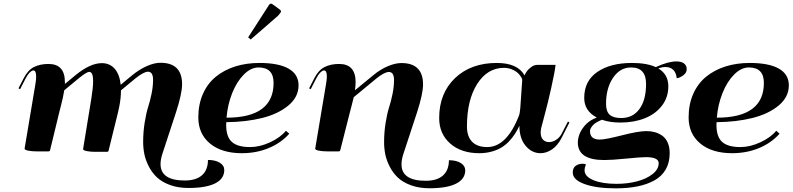

<svg xmlns="http://www.w3.org/2000/svg" viewBox="-20 -820 4293 1040"><path d="M849.1 -480Q966.3 -480 966.3 -363.8Q966.3 -313.5 933.6 -212.4L859.9 12.2Q849.6 43 849.6 68.8Q849.6 157.7 981 157.7Q1042 157.7 1074.2 129.2Q1106.4 100.6 1106.4 46.4Q1146.5 46.4 1170.7 61.5Q1194.8 76.7 1194.8 101.1Q1194.8 148.4 1145.3 173.3Q1095.7 198.2 1001 198.2Q944.8 198.2 900.9 182.1Q856.9 166 830.1 140.6Q803.2 115.2 785.9 81.3Q768.6 47.4 762 15.1Q755.4 -17.1 755.4 -50.8Q755.4 -105.5 763.7 -156.5Q772 -207.5 782.2 -239.5Q792.5 -271.5 800.8 -311.5Q809.1 -351.6 809.1 -387.7Q809.1 -431.6 781.2 -431.6Q758.8 -431.6 711.9 -394L635.3 -330.6Q635.3 -289.1 626 -242.7Q624 -232.4 619.1 -210.9L567.9 -2.9Q566.9 2.4 558.1 2.4H496.6Q469.7 2.4 450 -1.5Q430.2 -5.4 430.2 -12.2V-13.2L474.6 -285.2Q484.4 -345.7 484.4 -380.9Q484.4 -430.7 463.4 -430.7Q449.7 -430.7 410.2 -398.9Q406.2 -395.5 404.3 -394L328.1 -331.1Q325.2 -311.5 320.3 -289.8Q315.4 -268.1 309.1 -243.7Q302.7 -219.2 300.8 -210.9L251 -5.4Q250 0 241.2 0H179.7Q152.8 0 133.1 -3.9Q113.3 -7.8 113.3 -14.6V-15.6L172.4 -368.2Q175.8 -389.2 175.8 -405.3Q175.8 -438.5 161.1 -438.5Q151.9 -438.5 139.9 -426Q127.9 -413.6 117.2 -392.1L88.9 -336.9L80.1 -341.3L108.4 -396.5Q130.9 -440.4 164.1 -457Q197.3 -473.6 242.7 -473.6Q331.5 -473.6 331.5 -375.5V-365.2L388.7 -412.6Q468.3 -478 531.7 -478Q574.2 -478 601.1 -447.8Q627.9 -417.5 633.8 -360.8L696.3 -412.6Q735.8 -444.8 776.1 -462.4Q816.4 -480 849.1 -480Z M1457 -796.4 1497.1 -767.1Q1502 -763.7 1502 -757.3Q1502 -755.4 1498 -749.5L1486.3 -734.9L1337.9 -606L1324.2 -617.7L1438.5 -795.4Q1443.4 -800.3 1448.2 -800.3Q1451.2 -800.3 1457 -796.4ZM1205.6 -158.2Q1205.1 -152.8 1205.1 -142.6Q1205.1 -79.1 1235.8 -51.3Q1266.6 -23.4 1334.5 -23.4Q1387.2 -23.4 1443.1 -49.3Q1499 -75.2 1528.8 -111.8L1546.9 -95.7Q1502 -45.4 1435.3 -17.8Q1368.7 9.8 1290 9.8Q1180.7 9.8 1117.4 -42.7Q1054.2 -95.2 1054.2 -184.1Q1054.2 -254.9 1079.3 -311.5Q1104.5 -368.2 1149.2 -404.5Q1193.8 -440.9 1253.9 -460Q1314 -479 1385.3 -479Q1489.3 -479 1543.2 -448.2Q1597.2 -417.5 1597.2 -357.9Q1597.2 -294.4 1542 -248.5Q1486.8 -202.6 1399.9 -180.9Q1313 -159.2 1205.6 -158.2ZM1207 -182.6Q1461.9 -182.6 1461.9 -371.1Q1461.9 -454.6 1380.4 -454.6Q1338.9 -454.6 1300.5 -416Q1262.2 -377.4 1237.5 -315.2Q1212.9 -252.9 1207 -182.6Z M1816.9 -473.6Q1906.2 -473.6 1906.2 -375Q1906.2 -357.4 1902.8 -331.1L2002 -412.6Q2041 -444.8 2081.3 -461.7Q2121.6 -478.5 2154.3 -478.5Q2271.5 -478.5 2271.5 -362.3Q2271.5 -312 2238.8 -210.9L2165 13.7Q2154.8 44.4 2154.8 70.3Q2154.8 159.2 2286.1 159.2Q2347.2 159.2 2379.4 130.6Q2411.6 102.1 2411.6 47.9Q2451.7 47.9 2475.8 63Q2500 78.1 2500 102.5Q2500 149.9 2450.4 174.8Q2400.9 199.7 2306.2 199.7Q2250 199.7 2206.1 183.6Q2162.1 167.5 2135.3 142.1Q2108.4 116.7 2091.1 82.8Q2073.7 48.8 2067.1 16.6Q2060.5 -15.6 2060.5 -49.3Q2060.5 -104 2068.8 -155Q2077.1 -206.1 2087.4 -238Q2097.7 -270 2106 -310.1Q2114.3 -350.1 2114.3 -386.2Q2114.3 -430.2 2086.4 -430.2Q2063 -430.2 2017.6 -394L1896 -293.5Q1892.1 -275.9 1884.5 -247.3Q1877 -218.8 1875 -210.9L1822.8 -5.4Q1821.8 0 1813 0H1753.9Q1727.1 0 1707.3 -3.9Q1687.5 -7.8 1687.5 -14.6L1688 -18.1L1688.5 -21.5L1746.6 -368.2Q1750.5 -392.6 1750.5 -405.3Q1750.5 -438.5 1735.4 -438.5Q1726.1 -438.5 1714.1 -426Q1702.1 -413.6 1691.4 -392.1L1663.1 -336.9L1654.3 -341.3L1682.6 -396.5Q1705.1 -440.4 1738.3 -457Q1771.5 -473.6 1816.9 -473.6Z M2892.6 -468.8H2989.3Q2985.8 -433.1 2965.6 -342.8Q2945.3 -252.4 2933.6 -210.9L2911.1 -125Q2908.7 -111.3 2908.7 -102.1Q2908.7 -76.7 2921.4 -63.5Q2934.1 -50.3 2953.6 -50.3Q2973.1 -50.3 2992.2 -62.5Q3011.2 -74.7 3022.5 -96.2L3056.2 -161.6L3064.5 -156.7L3021.5 -72.3Q3001 -32.2 2970.7 -11.2Q2940.4 9.8 2907.7 9.8Q2860.8 9.8 2827.1 -30.3Q2793.5 -70.3 2793.5 -138.7Q2781.7 -114.3 2769 -94.5Q2756.3 -74.7 2737.3 -54.4Q2718.3 -34.2 2696 -20.8Q2673.8 -7.3 2642.8 1.2Q2611.8 9.8 2575.7 9.8Q2478 9.8 2418.5 -42.7Q2358.9 -95.2 2358.9 -180.7Q2358.9 -314.9 2444.8 -397Q2530.8 -479 2670.9 -479Q2783.7 -479 2821.3 -411.6Q2831.5 -435.1 2847.7 -449Q2863.8 -462.9 2874 -465.8Q2884.3 -468.8 2892.6 -468.8ZM2806.2 -396.5Q2792 -424.3 2765.1 -438.5Q2738.3 -452.6 2710.4 -452.6Q2620.1 -452.6 2564.7 -365.2Q2509.3 -277.8 2509.3 -135.3Q2509.3 -80.6 2537.4 -52Q2565.4 -23.4 2618.7 -23.4Q2725.1 -23.4 2791 -193.8Q2795.9 -205.6 2798.3 -235.4L2807.1 -363.3Q2808.6 -377.9 2808.6 -383.3Q2808.6 -392.6 2806.2 -396.5Z M3345.2 -180.7Q3407.7 -180.7 3443.6 -229.5Q3479.5 -278.3 3479.5 -365.7Q3479.5 -454.6 3398.4 -454.6Q3338.4 -454.6 3300.5 -398.4Q3262.7 -342.3 3262.7 -257.8Q3262.7 -216.8 3282.2 -198.7Q3301.8 -180.7 3345.2 -180.7ZM3319.8 175.8Q3378.4 175.8 3430.2 162.4Q3481.9 148.9 3514.9 122.8Q3547.9 96.7 3547.9 64Q3547.9 31.2 3479 31.2Q3450.7 31.2 3371.8 39.1Q3293 46.9 3253.4 46.9Q3109.9 46.9 3109.9 -47.9Q3109.9 -68.4 3118.2 -91.6Q3126.5 -114.7 3146.7 -138.7Q3167 -162.6 3195.3 -175.8L3212.4 -183.6Q3144.5 -219.2 3144.5 -289.6Q3144.5 -381.8 3215.6 -430.4Q3286.6 -479 3403.3 -479Q3483.4 -479 3532.2 -456.5Q3598.6 -487.3 3644 -487.3Q3671.4 -487.3 3685.5 -476.1Q3699.7 -464.8 3699.7 -444.8Q3699.7 -425.3 3679.7 -411.1Q3659.7 -397 3645.5 -396.5Q3643.1 -424.8 3627.4 -440.9Q3611.8 -457 3584.5 -457Q3565.9 -457 3545.9 -449.2Q3600.1 -417.5 3600.1 -352.5Q3600.1 -292 3564.9 -246.8Q3529.8 -201.7 3471.7 -179Q3413.6 -156.2 3340.8 -156.2Q3283.2 -156.2 3240.2 -171.4L3222.2 -163.1Q3199.7 -152.3 3187.7 -137Q3175.8 -121.6 3175.8 -109.9Q3175.8 -64 3228.5 -64Q3258.8 -64 3348.4 -86.9Q3438 -109.9 3481 -109.9Q3505.9 -109.9 3527.1 -104Q3548.3 -98.1 3567.1 -85Q3585.9 -71.8 3596.7 -47.6Q3607.4 -23.4 3607.4 9.8Q3607.4 61 3585.7 98.4Q3564 135.7 3523.7 157.7Q3483.4 179.7 3431.6 189.9Q3379.9 200.2 3315.4 200.2Q3210.4 200.2 3146.5 177Q3082.5 153.8 3082.5 115.2V114.3Q3082.5 89.4 3098.4 78.1Q3114.3 66.9 3134.8 66.9Q3147 66.9 3153.8 70.3Q3146.5 87.9 3146.5 103Q3146.5 135.7 3194.1 155.8Q3241.7 175.8 3319.8 175.8Z M3861.3 -158.2Q3860.8 -152.8 3860.8 -142.6Q3860.8 -79.1 3891.6 -51.3Q3922.4 -23.4 3990.2 -23.4Q4043 -23.4 4098.9 -49.3Q4154.8 -75.2 4184.6 -111.8L4202.6 -95.7Q4157.7 -45.4 4091.1 -17.8Q4024.4 9.8 3945.8 9.8Q3836.4 9.8 3773.2 -42.7Q3710 -95.2 3710 -184.1Q3710 -254.9 3735.1 -311.5Q3760.3 -368.2 3804.9 -404.5Q3849.6 -440.9 3909.7 -460Q3969.7 -479 4041 -479Q4145 -479 4199 -448.2Q4252.9 -417.5 4252.9 -357.9Q4252.9 -294.4 4197.8 -248.5Q4142.6 -202.6 4055.7 -180.9Q3968.8 -159.2 3861.3 -158.2ZM3862.8 -182.6Q4117.7 -182.6 4117.7 -371.1Q4117.7 -454.6 4036.1 -454.6Q3994.6 -454.6 3956.3 -416Q3918 -377.4 3893.3 -315.2Q3868.7 -252.9 3862.8 -182.6Z"/></svg>

Font: QumpellkaNo12
Style: Regular
Weight: 500
Designer: gluk (gluksza@wp.pl)
Foundry: gluk (gluksza@wp.pl)
Version: Version 00.480